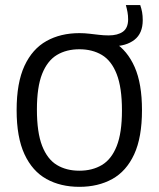

<svg xmlns="http://www.w3.org/2000/svg" viewBox="-20 -734 630 762"><path d="M295 7.5Q220.5 7.5 164.5 -23.5Q108.5 -54.5 77.2 -121.8Q46 -189 46 -297Q46 -405.5 77.2 -472.8Q108.5 -540 164.5 -571.2Q220.5 -602.5 295 -602.5Q315.5 -602.5 334.8 -600.2Q354 -598 372.8 -595.8Q391.5 -593.5 411.5 -593.5Q447 -593.5 467.8 -608.2Q488.5 -623 488.5 -657.5Q488.5 -672.5 486 -686Q483.5 -699.5 479.5 -714H536.5Q541.5 -699.5 544 -685.5Q546.5 -671.5 546.5 -654Q546.5 -601.5 513.5 -576Q480.5 -550.5 427 -550.5L433.5 -566Q485.5 -533.5 514.5 -467.8Q543.5 -402 543.5 -297Q543.5 -188.5 512.5 -121.5Q481.5 -54.5 425.5 -23.5Q369.5 7.5 295 7.5ZM295 -56.5Q346.5 -56.5 384.5 -79.2Q422.5 -102 443.2 -154.2Q464 -206.5 464 -295.5Q464 -386.5 443.2 -439.8Q422.5 -493 384.5 -515.8Q346.5 -538.5 295 -538.5Q243.5 -538.5 205.8 -515.8Q168 -493 147.2 -440.8Q126.5 -388.5 126.5 -299.5Q126.5 -208.5 147.2 -155.2Q168 -102 205.8 -79.2Q243.5 -56.5 295 -56.5Z"/></svg>

Font: Encode Sans SC SemiCondensed
Style: Regular
Weight: 400
Width: 4
Designer: Multiple Designers
Foundry: Impallari Type
Version: Version 3.002